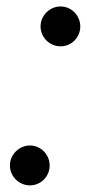

<svg xmlns="http://www.w3.org/2000/svg" viewBox="-20 -550 262 580"><path d="M102.5 -470C102.5 -437 130 -410 163 -410C196 -410 222.5 -437 222.5 -470C222.5 -503 196 -530.5 163 -530.5C130 -530.5 102.5 -503 102.5 -470ZM10 -50C10 -17 37.5 10 70.5 10C103.5 10 130 -17 130 -50C130 -83 103.5 -110.5 70.5 -110.5C37.5 -110.5 10 -83 10 -50Z"/></svg>

Font: Bodoni* 48pt
Style: Italic
Weight: 400
Italic angle: -13°
Version: Version 2.3